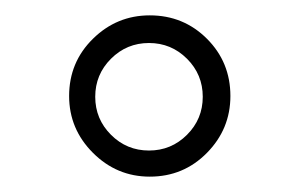

<svg xmlns="http://www.w3.org/2000/svg" viewBox="-20 -790 390 250"><path d="M244 -664Q244 -693 223.5 -713.5Q203 -734 174 -734Q145 -734 124.5 -713.5Q104 -693 104 -664Q104 -635 124.5 -614.5Q145 -594 174 -594Q203 -594 223.5 -614.5Q244 -635 244 -664ZM280 -665Q280 -622 249.5 -591Q219 -560 175 -560Q132 -560 101 -591Q70 -622 70 -665Q70 -709 101 -739.5Q132 -770 175 -770Q219 -770 249.5 -739.5Q280 -709 280 -665Z"/></svg>

Font: Kaisei Tokumin
Style: Regular
Weight: 400
Designer: Font-Kai, 金井和夫
Foundry: KAZUO KANAI
Version: Version 5.003